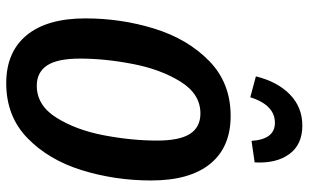

<svg xmlns="http://www.w3.org/2000/svg" viewBox="-207 -768 990 616"><g transform="rotate(90 288.0 -460.0)"><path d="M559 -450Q559 -334 526 -227.5Q493 -121 423 -53Q353 15 247 15Q147 15 93 -50.5Q39 -116 39 -239Q39 -354 72 -460.5Q105 -567 175.5 -636Q246 -705 352 -705Q452 -705 505.5 -639.5Q559 -574 559 -450ZM168 -222Q168 -149 190 -116Q212 -83 255 -83Q318 -83 357.5 -146Q397 -209 414 -298Q431 -387 431 -469Q431 -541 409.5 -574.5Q388 -608 344 -608Q282 -608 242.5 -545Q203 -482 185.5 -392.5Q168 -303 168 -222ZM225 -786Q242 -855 283 -895Q324 -935 383 -935Q444 -935 474.5 -893Q505 -851 501 -782L432 -772Q427 -847 374 -847Q317 -847 292 -768Z"/></g></svg>

Font: Fira Sans Extra Condensed Medium
Style: Italic
Weight: 500
Width: 3
Italic angle: -8°
Designer: Carrois Corporate & Edenspiekermann AG
Foundry: Carrois Corporate GbR & Edenspiekermann AG
Version: Version 4.203